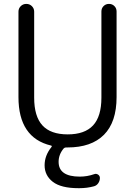

<svg xmlns="http://www.w3.org/2000/svg" viewBox="-20 -773 695 990"><path d="M320.3 -12.7Q313.5 -12.7 308.6 -7.8Q282.2 23.4 282.2 61.5Q282.2 137.7 391.6 137.7Q429.7 137.7 465.8 125Q476.6 121.1 485.8 127.4Q495.1 133.8 495.1 144.5Q495.1 159.2 486.8 171.4Q478.5 183.6 464.8 187.5Q428.7 197.3 389.6 197.3Q387.7 197.3 384.8 197.3Q294.9 197.3 252.4 164.6Q210 131.8 210 79.1Q210 29.3 245.1 -14.6Q250 -20.5 243.2 -22.5Q75.2 -62.5 75.2 -272.5V-712.9Q75.2 -729.5 86.9 -741.2Q98.6 -752.9 115.7 -752.9Q132.8 -752.9 144.5 -741.2Q156.2 -729.5 156.2 -712.9V-269.5Q156.2 -172.9 198.7 -126.5Q241.2 -80.1 329.1 -80.1Q417 -80.1 460 -126.5Q502.9 -172.9 502.9 -269.5V-713.9Q502.9 -730.5 514.2 -741.7Q525.4 -752.9 542 -752.9Q558.6 -752.9 569.8 -741.7Q581.1 -730.5 581.1 -713.9V-272.5Q581.1 -143.6 516.1 -78.1Q451.2 -12.7 328.1 -12.7Z"/></svg>

Font: Gen Jyuu Gothic Normal
Style: Regular
Weight: 300
Designer: [Source Han Sans]
Ryoko NISHIZUKA  (kana & ideographs); Paul D. Hunt (Latin, Greek & Cyrillic); Wenlong ZHANG  (bopomofo
Version: Version 1.002.20150607